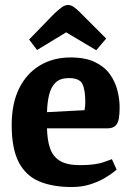

<svg xmlns="http://www.w3.org/2000/svg" viewBox="-20 -740 520 772"><path d="M268 12Q191 12 137 -11Q83 -34 55 -88.5Q27 -143 27 -238Q27 -324 57 -384.5Q87 -445 140.5 -477Q194 -509 264 -509Q323 -509 361.5 -490.5Q400 -472 421.5 -442Q443 -412 452 -377Q461 -342 461 -308Q461 -256 449 -240Q437 -224 414 -224H169Q170 -176 181.5 -143Q193 -110 221.5 -93Q250 -76 301 -76Q363 -76 396.5 -88Q430 -100 430 -100L449 -58Q449 -58 436 -47.5Q423 -37 399 -23Q375 -9 342 1.5Q309 12 268 12ZM169 -289 320 -297Q323 -315 323 -329Q323 -378 311.5 -402Q300 -426 257 -426Q222 -426 203.5 -408Q185 -390 177.5 -359Q170 -328 169 -289ZM367 -538 246 -610 129 -539 97 -581 198 -685Q212 -698 226 -709Q240 -720 254 -720Q265 -720 276.5 -712Q288 -704 299 -693L407 -585Z"/></svg>

Font: Faustina VF Beta
Style: Regular
Weight: 400
Designer: Alfonso Garcia
Foundry: Omnibus-Type
Version: Version 1.006